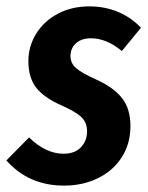

<svg xmlns="http://www.w3.org/2000/svg" viewBox="-45 -566 465 602"><path d="M397 -479 337 -406Q289 -446 240 -446Q211 -446 193.5 -430.5Q176 -415 176 -390Q176 -368 193.5 -352.5Q211 -337 258 -316Q311 -292 337.5 -258.5Q364 -225 364 -171Q364 -115 336.5 -72.5Q309 -30 261.5 -7Q214 16 156 16Q45 16 -25 -63L46 -135Q99 -84 154 -84Q190 -84 209 -104.5Q228 -125 228 -154Q228 -181 211 -198Q194 -215 149 -235Q94 -259 69 -290.5Q44 -322 44 -374Q44 -421 68.5 -460.5Q93 -500 136.5 -523Q180 -546 235 -546Q284 -546 325.5 -528.5Q367 -511 397 -479Z"/></svg>

Font: Fira Sans Compressed SemiBold
Style: Italic
Weight: 600
Width: 1
Italic angle: -8°
Designer: bBox Type GmbH & Carrois Corporate GbR & Edenspiekermann AG
Foundry: bBox Type GmbH & Carrois Corporate GbR & Edenspiekermann AG
Version: Version 4.301